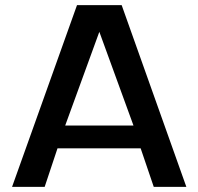

<svg xmlns="http://www.w3.org/2000/svg" viewBox="-20 -728 773 748"><path d="M454 -708 706 0H579L528 -150H204L154 0H27L280 -708ZM367 -604 234 -239H500Z"/></svg>

Font: Metropolitano Medium
Style: Regular
Weight: 500
Designer: Fonts by Alex Slobzheninov & Chris M. Simpson / Changes by Cristiano Sobral
Foundry: Fonts by Alex Slobzheninov & Chris M. Simpson / Changes by Cristiano Sobral
Version: Version 1.00;August 30, 2020;FontCreator 13.0.0.2681 64-bit